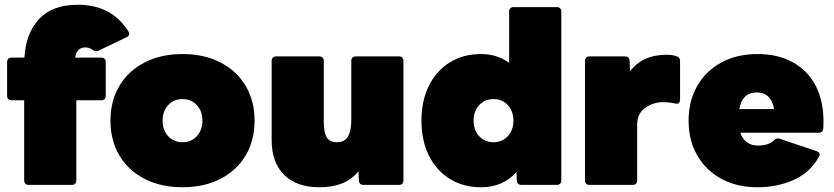

<svg xmlns="http://www.w3.org/2000/svg" viewBox="-20 -780 3520 810"><path d="M100 0Q92 0 87 -5Q82 -10 82 -18V-357H28Q20 -357 15 -362Q10 -367 10 -375V-519Q10 -527 15 -532Q20 -537 28 -537H83Q89 -640 145 -700Q201 -760 309 -760Q451 -760 522 -647Q525 -643 525 -638Q525 -628 514 -623L395 -566Q392 -564 385 -564Q378 -564 370 -570Q357 -580 339 -580Q322 -580 311 -569Q300 -558 297 -537H408Q416 -537 421 -532Q426 -527 426 -519V-375Q426 -367 421 -362Q416 -357 408 -357H302V-18Q302 -10 297 -5Q292 0 284 0Z M446 -271Q446 -354 483.5 -417.5Q521 -481 590 -516.5Q659 -552 750 -552Q841 -552 910 -516.5Q979 -481 1016.5 -417.5Q1054 -354 1054 -271Q1054 -188 1016.5 -124.5Q979 -61 910 -25.5Q841 10 750 10Q659 10 590 -25.5Q521 -61 483.5 -124.5Q446 -188 446 -271ZM834 -271Q834 -311 810.5 -336.5Q787 -362 750 -362Q713 -362 689.5 -336.5Q666 -311 666 -271Q666 -231 689.5 -205.5Q713 -180 750 -180Q787 -180 810.5 -205.5Q834 -231 834 -271Z M1126 -189V-524Q1126 -532 1131 -537Q1136 -542 1144 -542H1328Q1336 -542 1341 -537Q1346 -532 1346 -524V-267Q1346 -219 1359 -199.5Q1372 -180 1402 -180Q1433 -180 1447.5 -203.5Q1462 -227 1462 -274V-524Q1462 -532 1467 -537Q1472 -542 1480 -542H1664Q1672 -542 1677 -537Q1682 -532 1682 -524V-18Q1682 -10 1677 -5Q1672 0 1664 0H1513Q1496 0 1494 -18L1492 -57Q1464 -23 1423.5 -6.5Q1383 10 1328 10Q1231 10 1178.5 -42.5Q1126 -95 1126 -189Z M1758 -271Q1758 -355 1789.5 -418.5Q1821 -482 1878 -517Q1935 -552 2009 -552Q2077 -552 2128 -515V-732Q2128 -740 2133 -745Q2138 -750 2146 -750H2330Q2338 -750 2343 -745Q2348 -740 2348 -732V-18Q2348 -10 2343 -5Q2338 0 2330 0H2179Q2171 0 2165.5 -5Q2160 -10 2160 -18L2159 -55Q2103 10 2009 10Q1935 10 1878 -25Q1821 -60 1789.5 -123.5Q1758 -187 1758 -271ZM2146 -271Q2146 -311 2122.5 -336.5Q2099 -362 2062 -362Q2025 -362 2001.5 -336.5Q1978 -311 1978 -271Q1978 -231 2001.5 -205.5Q2025 -180 2062 -180Q2099 -180 2122.5 -205.5Q2146 -231 2146 -271Z M2466 0Q2458 0 2453 -5Q2448 -10 2448 -18V-524Q2448 -532 2453 -537Q2458 -542 2466 -542H2617Q2635 -542 2636 -524L2638 -479Q2690 -549 2793 -549Q2815 -549 2834 -543Q2849 -539 2849 -523V-359Q2849 -350 2844 -345.5Q2839 -341 2829 -343Q2805 -349 2776 -349Q2737 -349 2702.5 -325.5Q2668 -302 2668 -252V-18Q2668 -10 2663 -5Q2658 0 2650 0Z M2885 -271Q2885 -354 2921.5 -417.5Q2958 -481 3023.5 -516.5Q3089 -552 3175 -552Q3263 -552 3326 -516.5Q3389 -481 3421.5 -417.5Q3454 -354 3454 -270Q3454 -248 3453 -237Q3451 -220 3434 -220H3103Q3123 -166 3177 -166Q3223 -166 3244 -187Q3255 -199 3268 -195L3426 -142Q3438 -138 3438 -128Q3438 -124 3435 -119Q3399 -53 3329.5 -21.5Q3260 10 3175 10Q3089 10 3023.5 -25.5Q2958 -61 2921.5 -124.5Q2885 -188 2885 -271ZM3099 -320H3246Q3233 -390 3173 -390Q3111 -390 3099 -320Z"/></svg>

Font: LINE Seed Sans TH App Heavy
Style: Regular
Weight: 900
Designer: Dalton Maag Ltd | Thai characters by Cadson Demak Co.,Ltd.
Foundry: Dalton Maag Ltd
Version: Version 1.003